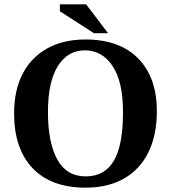

<svg xmlns="http://www.w3.org/2000/svg" viewBox="-20 -851 788 885"><path d="M374 14Q216 14 130.5 -75.5Q45 -165 45 -329Q45 -434 84 -510Q123 -586 197 -627.5Q271 -669 374 -669Q531 -669 617 -581.5Q703 -494 703 -338Q703 -229 664.5 -150Q626 -71 552.5 -28.5Q479 14 374 14ZM375 -38Q462 -38 504.5 -109.5Q547 -181 547 -335Q547 -474 499 -546.5Q451 -619 371 -619Q292 -619 246.5 -546Q201 -473 201 -335Q201 -194 244 -116Q287 -38 375 -38ZM478 -698H413L256 -799V-831H377Z"/></svg>

Font: STIX Two Text
Style: Bold
Weight: 700
Designer: Ross Mills, John Hudson & Paul Hanslow, Tiro Typeworks Ltd; with prior portions MicroPress Inc., and Coen Hoffman.
Foundry: Tiro Typeworks Ltd
Version: Version 2.13 b171